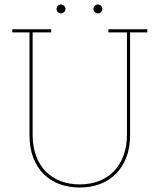

<svg xmlns="http://www.w3.org/2000/svg" viewBox="-20 -831 714 859"><path d="M497 -52Q467 -22 426 -7Q385 8 337 8Q289 8 247.5 -7Q206 -22 176 -51.5Q146 -81 129 -125Q112 -169 112 -226V-686H35V-700H209V-686H126V-229Q126 -175 141.5 -133.5Q157 -92 185 -63.5Q213 -35 252 -20.5Q291 -6 337 -6Q382 -6 421 -20.5Q460 -35 488 -63.5Q516 -92 532 -133.5Q548 -175 548 -229V-686H465V-700H639V-686H562V-226Q562 -169 544.5 -125Q527 -81 497 -52ZM273 -791Q273 -783 267 -777Q261 -771 253 -771Q245 -771 239 -777Q233 -783 233 -791Q233 -799 239 -805Q245 -811 253 -811Q261 -811 267 -805Q273 -799 273 -791ZM438 -791Q438 -783 432 -777Q426 -771 418 -771Q410 -771 404 -777Q398 -783 398 -791Q398 -799 404 -805Q410 -811 418 -811Q426 -811 432 -805Q438 -799 438 -791Z"/></svg>

Font: Josefin Slab Thin
Style: Regular
Weight: 100
Designer: Santiago Orozco
Foundry: Typemade
Version: Version 2.000